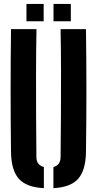

<svg xmlns="http://www.w3.org/2000/svg" viewBox="-20 -948 493 976"><path d="M36 -174Q32 -487 36 -800H165.5Q163.5 -696.5 163.2 -585.8Q163 -475 163.5 -364.5Q164 -254 165 -150.5Q165 -109 203 -99V8.5Q114.5 4 76 -39Q37.5 -82 36 -174ZM251.5 8.5V-99Q288 -108.5 288 -150.5Q289 -254 289.8 -364.5Q290.5 -475 290.2 -585.8Q290 -696.5 288 -800H417Q421.5 -487 417 -174Q415.5 -82 377.2 -39Q339 4 251.5 8.5ZM252 -840V-928H340V-840ZM114.5 -840V-928H202V-840Z"/></svg>

Font: Big Shoulders Stencil Display ExtraBold
Style: Regular
Weight: 800
Designer: Patric King
Foundry: XO Type Co
Version: Version 1.000